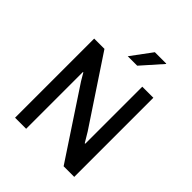

<svg xmlns="http://www.w3.org/2000/svg" viewBox="-241 -1033 1177 1177"><g transform="rotate(45 347.0 -445.0)"><path d="M91 0V-686H180L465 -256L504 -191L508 -192V-686H604V0H512L219 -444L190 -493L187 -492V0ZM313 -755 413 -890H512V-887L395 -755Z"/></g></svg>

Font: Chivo Medium
Style: Regular
Weight: 400
Version: Version 2.002